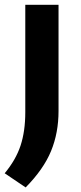

<svg xmlns="http://www.w3.org/2000/svg" viewBox="-32 -566 346 820"><path d="M77.5 234.5 -12 174Q35.5 117 55.8 55.8Q76 -5.5 76 -87V-545.5H218V-92Q218 1.5 186 79.2Q154 157 77.5 234.5Z"/></svg>

Font: Encode Sans Exp SmBold
Style: Regular
Weight: 600
Width: 7
Designer: Multiple Designers
Foundry: Impallari Type
Version: Version 3.002; ttfautohint (v1.8.3) -l 8 -r 50 -G 200 -x 14 